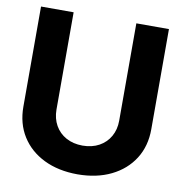

<svg xmlns="http://www.w3.org/2000/svg" viewBox="-81 -795 838 881"><g transform="rotate(10 337.5 -354.5)"><path d="M483.6 -718.8H635.5V-252.5Q635.7 -173.8 598.3 -114.6Q560.8 -55.5 493.8 -22.7Q426.9 10.1 337.5 10.4Q247.8 10.1 180.8 -22.7Q113.8 -55.5 76.6 -114.6Q39.5 -173.8 39.5 -252.5V-718.8H191.4V-265.2Q191.6 -223.9 209.7 -191.8Q227.8 -159.8 260.6 -141.7Q293.5 -123.6 337.5 -123.4Q381.7 -123.6 414.5 -141.7Q447.2 -159.8 465.4 -191.8Q483.6 -223.9 483.6 -265.2Z"/></g></svg>

Font: Inter Display V
Style: Regular
Weight: 400
Designer: Rasmus Andersson
Foundry: rsms
Version: Version 3.015;git-src